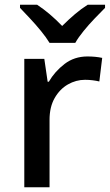

<svg xmlns="http://www.w3.org/2000/svg" viewBox="-20 -786 463 806"><path d="M347 -549Q381 -549 409 -543L397 -444Q385 -447 369 -449Q353 -451 337 -451Q299 -451 265 -431.5Q231 -412 209.5 -374.5Q188 -337 188 -283V0H82V-539H166L180 -443H185Q210 -486 251 -517.5Q292 -549 347 -549ZM188 -606Q174 -629 152 -656Q130 -683 106 -708.5Q82 -734 64 -753V-766H136Q189 -731 241 -677Q268 -704 294.5 -726.5Q321 -749 348 -766H421V-753Q402 -734 377.5 -708.5Q353 -683 331 -656Q309 -629 296 -606Z"/></svg>

Font: Noto Sans Thai Looped Medium
Style: Regular
Weight: 500
Designer: Sasikarn Vongin, Ben Mitchell
Foundry: The Fontpad Ltd
Version: Version 1.001; ttfautohint (v1.8.4.7-5d5b)